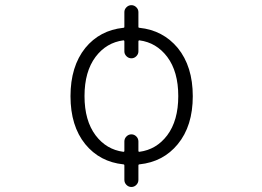

<svg xmlns="http://www.w3.org/2000/svg" viewBox="-20 -665 1040 762"><path d="M469.7 -62.5Q473.6 -62.5 473.6 -66.4V-103.5Q473.6 -115.2 481.9 -123.5Q490.2 -131.8 501.5 -131.8Q512.7 -131.8 521 -123.5Q529.3 -115.2 529.3 -103.5V-66.4Q529.3 -62.5 533.2 -62.5Q600.6 -71.3 643.6 -127.9Q687.5 -186.5 687.5 -283.7Q687.5 -380.9 643.6 -439.5Q600.6 -496.1 533.2 -504.9Q529.3 -504.9 529.3 -500V-460.9Q529.3 -450.2 521 -441.9Q512.7 -433.6 501.5 -433.6Q490.2 -433.6 481.9 -441.9Q473.6 -450.2 473.6 -460.9V-500Q473.6 -504.9 469.7 -504.9Q402.3 -496.1 359.4 -439.5Q315.4 -380.9 315.4 -283.7Q315.4 -186.5 359.4 -127.9Q402.3 -71.3 469.7 -62.5ZM529.3 -558.6Q529.3 -554.7 533.2 -554.7Q627 -544.9 685.5 -474.6Q745.1 -401.4 745.1 -283.2Q745.1 -165 685.5 -92.8Q627.9 -22.5 533.2 -12.7Q529.3 -12.7 529.3 -7.8V48.8Q529.3 60.5 521 68.8Q512.7 77.1 501.5 77.1Q490.2 77.1 481.9 68.8Q473.6 60.5 473.6 48.8V-7.8Q473.6 -12.7 469.7 -12.7Q376 -22.5 318.4 -92.8Q259.8 -165 259.8 -283.2Q259.8 -401.4 318.4 -474.6Q376 -544.9 469.7 -554.7Q473.6 -554.7 473.6 -558.6V-617.2Q473.6 -627.9 481.9 -636.2Q490.2 -644.5 501.5 -644.5Q512.7 -644.5 521 -636.2Q529.3 -627.9 529.3 -617.2Z"/></svg>

Font: Rounded-L Mgen+ 1mn light
Style: Regular
Weight: 200
Designer: [Source Han Sans]
Ryoko NISHIZUKA  (kana & ideographs); Paul D. Hunt (Latin, Greek & Cyrillic); Wenlong ZHANG  (bopomofo
Version: Version 1.059.20150602